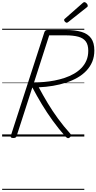

<svg xmlns="http://www.w3.org/2000/svg" viewBox="-20 -1279 904 1799"><path d="M104 14Q90 14 84 9.5Q78 5 81 -6L396 -978Q400 -988 406.5 -993Q413 -998 429 -998H595Q685 -998 744.5 -980Q804 -962 834 -920Q864 -878 864 -806Q864 -748 844.5 -701Q825 -654 789.5 -616.5Q754 -579 706 -551.5Q658 -524 600 -505Q542 -486 477 -475Q412 -464 343 -461Q383 -386 427.5 -312Q472 -238 524 -167Q576 -96 638 -27Q645 -20 646 -11.5Q647 -3 634 9Q622 18 613 14.5Q604 11 593 0Q530 -71 474.5 -147.5Q419 -224 371.5 -303Q324 -382 283 -460L136 -5Q133 5 126.5 9.5Q120 14 104 14ZM299 -507Q344 -507 393 -511Q442 -515 491 -524.5Q540 -534 586.5 -549.5Q633 -565 673 -588Q713 -611 743 -642Q773 -673 790 -713Q807 -753 807 -804Q807 -859 784 -890.5Q761 -922 713.5 -935Q666 -948 591 -948H441ZM606 -1066Q598 -1066 589.5 -1074.5Q581 -1083 581 -1090Q581 -1093 581.5 -1096Q582 -1099 587 -1103L754 -1250Q759 -1253 762 -1256Q765 -1259 770 -1259Q777 -1259 784.5 -1253.5Q792 -1248 797 -1240.5Q802 -1233 802 -1226Q802 -1222 801 -1218.5Q800 -1215 794 -1211L620 -1073Q615 -1070 612 -1068Q609 -1066 606 -1066ZM0 490H770V500H0ZM0 -20H770V0H0ZM0 -505H770V-500H0ZM0 -1010H770V-1000H0Z"/></svg>

Font: Playwrite NZ Guides
Style: Regular
Weight: 400
Designer: Veronika Burian, José Scaglione
Foundry: TypeTogether
Version: Version 1.003